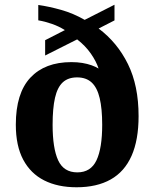

<svg xmlns="http://www.w3.org/2000/svg" viewBox="-20 -782 654 812"><path d="M303.8 10Q224.3 10 166.8 -19.1Q109.3 -48.2 78.1 -106.8Q46.9 -165.5 46.9 -254.8Q46.9 -387.7 108.4 -453.5Q169.9 -519.3 281.9 -519.3Q306.8 -519.3 328.2 -515.8Q349.7 -512.2 367.3 -505.9Q384.9 -499.6 396.9 -492.2Q386.9 -522.9 363.9 -555.8Q340.8 -588.7 306.3 -615.4L170.9 -547.3V-612L254.3 -654.7Q229.3 -670.6 199.8 -680.9Q170.4 -691.2 141.9 -696V-761Q187.3 -754.6 238.5 -740.2Q289.8 -725.8 338.1 -698L464.2 -762V-695.7L397.1 -661.4Q476.2 -602.2 521.1 -511Q566.1 -419.7 566.1 -291Q566.1 -190 536.4 -123Q506.7 -56 448.1 -23Q389.5 10 303.8 10ZM307 -53Q364 -53 388.1 -104.1Q412.2 -155.1 412.2 -254.2Q412.2 -322.2 401.6 -366.9Q391 -411.5 367.7 -433.1Q344.4 -454.7 306 -454.7Q268.2 -454.7 245.4 -433.7Q222.7 -412.6 212.6 -368.3Q202.5 -324 202.5 -254.2Q202.5 -155.1 225.9 -104.1Q249.4 -53 307 -53Z"/></svg>

Font: Noto Serif Ethiopic
Style: Regular
Weight: 400
Designer: Monotype Design Team
Foundry: Monotype Imaging Inc.
Version: Version 2.102